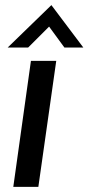

<svg xmlns="http://www.w3.org/2000/svg" viewBox="-20 -731 346 751"><path d="M32 0 101 -493H200L130 0ZM10 -545 181 -711 306 -545H232L172 -627L90 -545Z"/></svg>

Font: Hanken Grotesk Medium
Style: Italic
Weight: 500
Italic angle: -8°
Designer: Alfredo Marco Pradil
Foundry: Hanken Design Co.
Version: Version 3.013